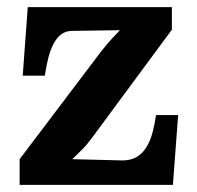

<svg xmlns="http://www.w3.org/2000/svg" viewBox="-20 -520 554 540"><path d="M35.2 0V-72.3L264.6 -375.5Q272.9 -386.2 281.5 -396.2Q290 -406.2 297.1 -413.8Q304.2 -421.4 309.6 -426.8Q314.9 -432.1 316.4 -434.1V-435.1L181.2 -433.1Q163.6 -432.6 151.1 -422.6Q138.7 -412.6 129.9 -395.5Q121.1 -378.4 115.5 -355.7Q109.9 -333 106 -307.1H43.9L58.1 -500H463.4V-436.5L240.2 -134.3Q225.6 -114.3 211.2 -99.6Q196.8 -85 184.1 -73.2V-72.3L324.7 -68.8Q348.1 -68.8 364.5 -78.6Q380.9 -88.4 391.6 -105.7Q402.3 -123 408.7 -146.2Q415 -169.4 418.9 -196.3H481L466.3 0Z"/></svg>

Font: DimaFred
Style: Bold
Weight: 800
Designer: R.Balvardi
Foundry: R.Balvardi (r.balvardi@gmail.com)
Version: Version 1.00;August 2, 2018;FontCreator 11.5.0.2427 64-bit